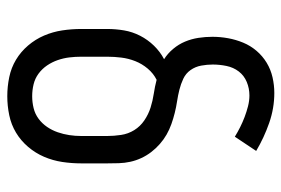

<svg xmlns="http://www.w3.org/2000/svg" viewBox="-146 -638 791 540"><g transform="rotate(90 250.0 -367.5)"><path d="M250 8Q223 8 196.5 2.5Q170 -3 147.5 -16.5Q125 -30 107.5 -50.5Q90 -71 79.5 -95.5Q69 -120 65 -146.5Q61 -173 61 -200V-273Q61 -297 65 -320.5Q69 -344 80 -365.5Q91 -387 108 -404.5Q125 -422 146 -433Q130 -443 117 -458.5Q104 -474 96.5 -492Q89 -510 86 -529.5Q83 -549 83 -569Q83 -591 87 -613Q91 -635 99.5 -655.5Q108 -676 122.5 -693Q137 -710 156 -721.5Q175 -733 197 -738Q219 -743 241 -743Q284 -743 325.5 -728.5Q367 -714 404 -692L364 -632Q351 -640 337 -647Q323 -654 308.5 -659.5Q294 -665 278.5 -669Q263 -673 248 -673Q248 -673 248 -673Q248 -673 248 -673Q228 -673 210 -665.5Q192 -658 180.5 -643Q169 -628 165 -608.5Q161 -589 161 -570Q161 -554 164 -537.5Q167 -521 176.5 -507.5Q186 -494 201 -487Q216 -480 232 -476Q248 -472 264.5 -469.5Q281 -467 297 -463Q313 -459 328.5 -453.5Q344 -448 358 -440Q372 -432 384.5 -421Q397 -410 407 -397Q417 -384 424 -369Q431 -354 434.5 -338Q438 -322 438.5 -305.5Q439 -289 439 -273V-200Q439 -173 435 -146.5Q431 -120 420.5 -95.5Q410 -71 392.5 -50.5Q375 -30 352.5 -16.5Q330 -3 303.5 2.5Q277 8 250 8ZM250 -62Q267 -62 283.5 -66Q300 -70 313.5 -80Q327 -90 336.5 -104Q346 -118 351.5 -134Q357 -150 359.5 -166.5Q362 -183 362 -200V-273Q362 -292 359 -312Q356 -332 345.5 -349Q335 -366 318 -377.5Q301 -389 282 -395Q263 -401 243 -404Q223 -407 204 -412Q186 -403 172.5 -387Q159 -371 151.5 -352Q144 -333 141.5 -313Q139 -293 139 -273V-200Q139 -183 141 -166.5Q143 -150 148.5 -134Q154 -118 163.5 -104Q173 -90 186.5 -80Q200 -70 216.5 -66Q233 -62 250 -62Z"/></g></svg>

Font: Iosevka Slab
Style: Regular
Weight: 400
Monospace: yes
Designer: Belleve Invis
Foundry: Belleve Invis
Version: Version 11.2.4; ttfautohint (v1.8.3)